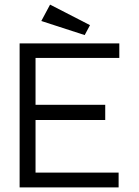

<svg xmlns="http://www.w3.org/2000/svg" viewBox="-20 -812 603 832"><path d="M65 0V-624H497V-561H134V-358H436V-292H134V-64H494V0ZM347 -660 159 -721 197 -792 370 -703Z"/></svg>

Font: Inconsolata SemiExpanded Thin
Style: Regular
Weight: 100
Width: 6
Monospace: yes
Designer: Raph Levien, Cyreal, Brenton Simpson
Foundry: Raph Levien, Cyreal, Google
Version: Version 3.100; ttfautohint (v1.8.4.7-5d5b)